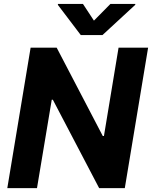

<svg xmlns="http://www.w3.org/2000/svg" viewBox="-20 -974 787 994"><path d="M746.8 -727.3 626.1 0H493.3L253.6 -457.7H247.9L171.5 0H17.8L138.5 -727.3H273.4L512.1 -269.9H518.1L593.8 -727.3ZM409.4 -953.8 466.3 -867.2 551.8 -953.8H680.8L680 -948.9L510.7 -792.6H398.1L279.5 -948.9L280.2 -953.8Z"/></svg>

Font: Karasuma Gothic
Style: Bold Italic
Weight: 700
Italic angle: 9.39998°
Designer: Rasmus Andersson / Ryoko Nishizuka
Foundry: Genbu
Version: Version 1.00